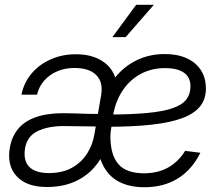

<svg xmlns="http://www.w3.org/2000/svg" viewBox="-20 -764 906 794"><path d="M173.3 9.3Q90.8 9.3 49.6 -34.4Q8.3 -78.1 20.5 -152.3Q28.3 -198.7 54.7 -230.7Q81.1 -262.7 127.7 -279.3Q174.3 -295.9 241.7 -295.9Q268.6 -295.9 293 -294.9Q317.4 -293.9 344.7 -293.2Q372.1 -292.5 406.2 -292.5L401.4 -240.7Q363.3 -240.7 322.5 -241.7Q281.7 -242.7 245.1 -242.7Q177.7 -242.7 134.8 -221.4Q91.8 -200.2 83.5 -150.4Q75.7 -100.1 100.8 -74.2Q126 -48.3 182.6 -48.3Q238.8 -48.3 278.1 -70.6Q317.4 -92.8 340.6 -129.6Q363.8 -166.5 370.6 -210L398.4 -371.6Q407.2 -423.8 378.2 -453.4Q349.1 -482.9 287.6 -482.9Q248.5 -482.9 216.3 -469Q184.1 -455.1 162.4 -430.2Q140.6 -405.3 133.3 -372.6H68.8Q78.6 -421.9 110.1 -459.5Q141.6 -497.1 189.2 -518.3Q236.8 -539.6 293.9 -539.6Q352.1 -539.6 392.3 -517.8Q432.6 -496.1 450.7 -458Q468.8 -419.9 460 -370.1L423.8 -154.3L418.5 -153.3Q400.9 -106.4 367.9 -69.6Q335 -32.7 286.4 -11.7Q237.8 9.3 173.3 9.3ZM577.1 10.3Q514.2 10.3 470.2 -13.4Q426.3 -37.1 403.6 -85.4Q380.9 -133.8 380.9 -208Q380.9 -281.7 401.4 -342.5Q421.9 -403.3 459.5 -447.8Q497.1 -492.2 548.3 -516.4Q599.6 -540.5 661.6 -540.5Q713.4 -540.5 751.5 -523.4Q789.6 -506.3 810.5 -474.4Q831.5 -442.4 831.5 -397.5Q831.5 -354 807.4 -324Q783.2 -293.9 733.4 -275.4Q683.6 -256.8 606.2 -248.3Q528.8 -239.7 421.9 -239.7L427.2 -290.5Q524.9 -290.5 590.3 -296.9Q655.8 -303.2 694.8 -316.9Q733.9 -330.6 750.7 -352.8Q767.6 -375 767.6 -406.7Q767.6 -445.3 740 -463.9Q712.4 -482.4 663.1 -482.4Q602.1 -482.4 554.4 -454.1Q506.8 -425.8 478 -374.8Q449.2 -323.7 443.8 -256.3Q441.9 -246.1 440.2 -236.1Q438.5 -226.1 437.5 -217Q436.5 -208 436.5 -200.7Q436.5 -123.5 469.5 -85.4Q502.4 -47.4 575.2 -47.4Q633.8 -47.4 676.3 -71.8Q718.8 -96.2 745.6 -140.1L808.6 -132.3Q773.9 -62 715.3 -25.9Q656.7 10.3 577.1 10.3ZM444.8 -610.4 543 -744.1H616.2L499.5 -610.4Z"/></svg>

Font: Inter 28pt Light
Style: Italic
Weight: 300
Italic angle: -9.3988°
Designer: Rasmus Andersson
Foundry: rsms
Version: Version 4.001;git-66647c0bb